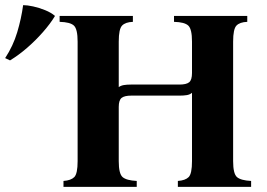

<svg xmlns="http://www.w3.org/2000/svg" viewBox="-20 -727 1040 747"><path d="M227 0V-23Q256 -25 269 -38Q282 -51 282 -100V-565Q282 -614 267.5 -627.5Q253 -641 212 -642V-665H497V-642Q468 -641 455 -627.5Q442 -614 442 -565V-388Q450 -394 461.5 -396Q473 -398 489 -398H678Q705 -398 716 -407Q727 -416 727 -443V-565Q727 -614 712.5 -627.5Q698 -641 657 -642V-665H942V-642Q913 -641 900 -627.5Q887 -614 887 -565V-100Q887 -51 902 -38Q917 -25 957 -23V0H672V-23Q701 -25 714 -38Q727 -51 727 -100V-366Q719 -359 707 -357Q695 -355 680 -355H491Q464 -355 453 -346Q442 -337 442 -311V-100Q442 -51 457 -38Q472 -25 512 -23V0ZM70 -707Q86 -707 109 -702Q132 -697 155.5 -687.5Q179 -678 194 -665Q176 -635 147 -602Q118 -569 85 -540.5Q52 -512 19 -492L0 -501Q31 -548 47 -601.5Q63 -655 70 -707Z"/></svg>

Font: Bona Nova SC
Style: Bold
Weight: 700
Designer: Mateusz Machalski
Foundry: Capitalics
Version: Version 4.001; ttfautohint (v1.8.4.7-5d5b)